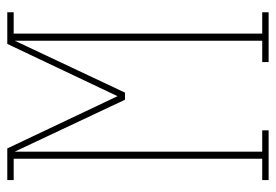

<svg xmlns="http://www.w3.org/2000/svg" viewBox="-138 -638 775 540"><g transform="rotate(-90 250.0 -367.5)"><path d="M14 0V-18H74V-717H14V-735H103L250 -425L397 -735H486V-717H426V-18H486V0H346V-18H406V-714L260 -404H240L94 -714V-18H154V0Z"/></g></svg>

Font: Iosevka Slab Thin
Style: Regular
Weight: 100
Monospace: yes
Designer: Belleve Invis
Foundry: Belleve Invis
Version: Version 11.1.0; ttfautohint (v1.8.3)